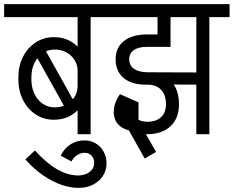

<svg xmlns="http://www.w3.org/2000/svg" viewBox="-45 -650 1132 930"><path d="M331 -234V-306H379V-234ZM289 -94 111 -413 153 -446 331 -127ZM-25 -567V-630H321V-567ZM44 -264V-276H107V-264ZM107 -275H44Q44 -331 66.5 -375Q89 -419 128 -444.5Q167 -470 216 -470L220 -410Q188 -410 162 -392.5Q136 -375 121.5 -344.5Q107 -314 107 -275ZM379 -305H331Q331 -350 299 -380Q267 -410 220 -410L216 -470Q263 -470 299.5 -448.5Q336 -427 357.5 -389.5Q379 -352 379 -305ZM107 -265Q107 -227 121.5 -196Q136 -165 162 -147.5Q188 -130 220 -130L216 -70Q167 -70 128 -95.5Q89 -121 66.5 -165.5Q44 -210 44 -265ZM379 -235Q379 -188 357.5 -150.5Q336 -113 299.5 -91.5Q263 -70 216 -70L220 -130Q267 -130 299 -160Q331 -190 331 -235ZM331 0V-620H394V0ZM233 -567V-630H492V-567Z M336 260Q272 260 203.5 223.5Q135 187 78 122L124 79Q181 141 232.5 170.5Q284 200 336 200ZM336 260V200Q368 199 389.5 182.5Q411 166 411 141H471Q471 175 453.5 202Q436 229 405.5 244.5Q375 260 336 260ZM301 132 249 104Q266 69 296 49.5Q326 30 364 30V90Q346 90 329 101Q312 112 301 132ZM471 141H411Q412 118 398.5 104Q385 90 364 90V30Q394 30 418.5 44.5Q443 59 457 84.5Q471 110 471 141Z M921 -240 681 -241 658 -300 921 -299ZM442 -567V-630H885V-567ZM667 0V-60Q711 -60 735 -82.5Q759 -105 759 -145H822Q822 -77 781 -38.5Q740 0 667 0ZM661 -240Q592 -240 553.5 -272.5Q515 -305 515 -363H581Q581 -333 604.5 -316.5Q628 -300 671 -300ZM759 -145Q759 -192 733.5 -217Q708 -242 661 -240L671 -300Q719 -300 752.5 -281.5Q786 -263 804 -228.5Q822 -194 822 -145ZM515 -363Q515 -419 555 -451Q595 -483 666 -483V-423Q626 -423 603.5 -407.5Q581 -392 581 -363ZM666 -423V-483H781V-423ZM718 -450V-615H781V-450ZM506 -108H566Q566 -86 582 -73Q598 -60 626 -60V-13Q570 -13 538 -38Q506 -63 506 -108ZM536 -194 596 -164Q566 -129 566 -108H506Q506 -150 536 -194ZM536 -194 626 -154V-48H566ZM673 0Q645 0 623 -7Q601 -14 574 -30L584 -90Q611 -74 631 -67Q651 -60 673 -60ZM656 118 530 -106 584 -136 711 86ZM906 0V-620H969V0ZM808 -567V-630H1067V-567Z"/></svg>

Font: Akshar Light Light
Style: Regular
Weight: 300
Version: Version 1.100